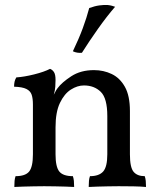

<svg xmlns="http://www.w3.org/2000/svg" viewBox="-20 -741 637 764"><path d="M111 -214V-325Q111 -349 106 -364Q101 -379 85 -387Q69 -395 36 -396Q36 -407 38 -416Q40 -425 45 -433Q76 -435 116 -445Q156 -455 179 -467Q188 -464 194.5 -454.5Q201 -445 201 -423ZM497 -127Q497 -75 511.5 -57.5Q526 -40 556 -40Q559 -31 560 -21Q561 -11 561 3Q539 1 511 0.5Q483 0 452 0Q432 0 410 0.5Q388 1 368.5 1.5Q349 2 333 3Q333 -11 334 -21.5Q335 -32 338 -40Q374 -40 390.5 -58.5Q407 -77 407 -127V-279Q407 -350 381 -375.5Q355 -401 314 -401Q288 -401 262 -384.5Q236 -368 218.5 -331.5Q201 -295 201 -234V-127Q201 -77 216 -58.5Q231 -40 270 -40Q273 -31 274 -21Q275 -11 275 3Q261 2 241 1.5Q221 1 199 0.5Q177 0 156 0Q136 0 114 0.5Q92 1 72 1.5Q52 2 37 3Q37 -11 38 -21.5Q39 -32 42 -40Q81 -40 96 -58.5Q111 -77 111 -127V-325L201 -423Q201 -411 200 -396Q199 -381 194 -364Q197 -369 200 -375.5Q203 -382 209 -390Q226 -413 263.5 -437.5Q301 -462 354 -462Q392 -462 424.5 -446.5Q457 -431 477 -395.5Q497 -360 497 -299ZM306 -531Q297 -530 287.5 -531.5Q278 -533 270 -537Q294 -587 309.5 -629Q325 -671 335 -709Q357 -717 375.5 -719.5Q394 -722 409 -721Q418 -720 425.5 -718Q433 -716 438 -714Q405 -676 370 -626.5Q335 -577 306 -531Z"/></svg>

Font: Vollkorn
Style: Regular
Weight: 400
Designer: Friedrich Althausen
Foundry: Friedrich Althausen
Version: Version 5.001